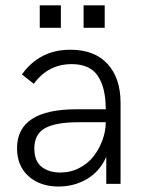

<svg xmlns="http://www.w3.org/2000/svg" viewBox="-20 -680 541 710"><path d="M127 -577.1V-660.2H205.1V-577.1ZM289.1 -577.1V-660.2H367.2V-577.1ZM196.8 9.8Q128.4 9.8 85.7 -28.3Q43 -66.4 43 -131.8Q43 -275.9 263.2 -275.9H371.1Q371.1 -355.5 341.8 -399.2Q312.5 -442.9 245.1 -442.9Q158.2 -442.9 105 -370.1L61 -404.8Q126.5 -496.1 240.2 -496.1Q329.6 -496.1 377.7 -443.6Q425.8 -391.1 425.8 -299.8V0H373V-100.1Q348.6 -45.4 301.3 -17.8Q253.9 9.8 196.8 9.8ZM203.1 -42Q241.7 -42 274.4 -59.3Q307.1 -76.7 327.6 -104Q348.1 -131.3 359.6 -163.8Q371.1 -196.3 371.1 -228H270Q186.5 -228 146.7 -206.1Q106.9 -184.1 106.9 -130.9Q106.9 -85 133.5 -63.5Q160.2 -42 203.1 -42Z"/></svg>

Font: HK Grotesk Light
Style: Regular
Weight: 300
Designer: Alfredo Marco Pradil and Stefan Peev
Foundry: Hanken Design Co.
Version: Version 1.045;PS 001.045;hotconv 1.0.88;makeotf.lib2.5.64775